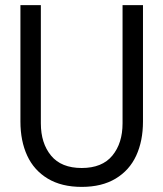

<svg xmlns="http://www.w3.org/2000/svg" viewBox="-20 -720 640 752"><path d="M300 12Q221 12 167 -20.5Q113 -53 86.5 -110.5Q60 -168 60 -244V-700H140V-237Q140 -159 180 -110.5Q220 -62 300 -62Q380 -62 420 -110.5Q460 -159 460 -237V-700H540V-244Q540 -168 513.5 -110.5Q487 -53 433 -20.5Q379 12 300 12Z"/></svg>

Font: TASA Explorer VF
Style: Regular
Weight: 400
Designer: Weizhong Zhang
Foundry: Local Remote
Version: Version 1.000;Glyphs 3.2 (3192)